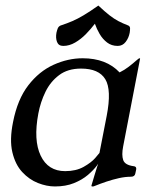

<svg xmlns="http://www.w3.org/2000/svg" viewBox="-20 -661 556 692"><path d="M364.5 -243.2Q382.8 -337.2 359.5 -375.5Q336.2 -413.8 272.2 -413.8Q224.2 -413.8 193 -390.2Q161.8 -366.8 143.9 -330.1Q126 -293.5 118.2 -252Q100 -155.8 126.6 -100Q153.2 -44.2 214.8 -44.2Q254 -44.2 281.4 -59.6Q308.8 -75 323.1 -91.4Q337.5 -107.8 338.5 -109.8ZM423.8 -133Q417.8 -102 424.1 -84Q430.5 -66 461.8 -62Q472.8 -61 470.8 -50L467.8 -36Q465.8 -24 451.8 -24Q431.2 -24 408.9 -19Q386.5 -14 364 -6.5Q341.5 1 319.5 10Q318.5 11 313.5 11H311.5Q309.5 11 309.5 8Q311.5 2 320.5 -29Q329.5 -60 340.5 -90H345.5Q341.5 -81 329.4 -64.5Q317.2 -48 296.8 -30.5Q276.2 -13 246.6 -1Q217 11 178 11Q148 11 116.5 -1.5Q85 -14 60 -41Q35 -68 24.5 -112.5Q14 -157 27 -221Q43 -303 82 -353.5Q121 -404 173 -427.5Q225 -451 278 -451Q363 -451 411 -400Q428.8 -408.8 444.1 -420.6Q459.5 -432.5 469.9 -441.8Q480.2 -451 482.8 -451Q485.8 -451 484.8 -449ZM322 -575.5Q307.8 -556.8 289.9 -538.4Q272 -520 251 -507.8Q230 -495.5 208 -495.5Q191 -495.5 185.5 -509.9Q180 -524.2 183.5 -543.2Q185.5 -552 188.2 -558.8Q191 -565.5 197.8 -568.8Q222 -576.8 241 -585Q260 -593.2 281.6 -606.1Q303.2 -619 334.5 -641Q357.8 -619 374.4 -606.1Q391 -593.2 406.5 -585Q422 -576.8 443 -568.8Q448.8 -565.5 448.8 -558.8Q448.8 -552 447.5 -543.2Q444 -524.2 432.9 -509.9Q421.8 -495.5 404.2 -495.5Q382 -495.5 366 -507.8Q350 -520 339.2 -538.4Q328.5 -556.8 322 -575.5Z"/></svg>

Font: Young Serif Light
Style: Italic
Weight: 300
Italic angle: -10.979°
Designer: Bastien Sozeau
Foundry: NBR — Bastien Sozeau
Version: Version 5.001